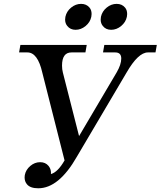

<svg xmlns="http://www.w3.org/2000/svg" viewBox="-20 -967 838 1002"><path d="M179.7 15.6Q137.7 15.6 120.6 -5.4Q108.4 -20 108.4 -41Q108.4 -46.9 109.4 -53.2Q114.7 -81.1 137.9 -100.8Q161.1 -120.6 189.5 -120.6Q217.3 -120.6 233.4 -101.1Q246.1 -85.4 246.1 -64.5L245.6 -58.6Q281.7 -68.4 316.9 -129.9L200.7 -588.4Q176.8 -693.4 123 -693.4H79.6L86.4 -732.4H432.6L425.8 -693.4H353Q303.7 -693.4 303.7 -624.5Q303.7 -605 308.1 -588.4L392.6 -256.8L588.4 -588.4Q612.8 -629.9 612.8 -661.6Q612.8 -693.4 581.5 -693.4H517.6L524.4 -732.4H798.3L791.5 -693.4H752Q701.2 -693.4 640.6 -588.4L381.3 -149.4Q287.1 15.6 179.7 15.6ZM560.1 -811.5Q532.2 -811.5 516.6 -831.5Q505.4 -845.2 505.4 -864.7Q505.4 -872.1 506.8 -879.4Q513.2 -908.2 536.9 -927.5Q560.5 -946.8 588.9 -946.8Q616.7 -946.8 632.8 -927.2Q643.6 -914.6 643.6 -893.6Q643.6 -886.7 642.1 -879.4Q636.2 -851.1 612.3 -831.3Q588.4 -811.5 560.1 -811.5ZM374.5 -811.5Q346.7 -811.5 331.1 -831.5Q319.8 -845.2 319.8 -864.7Q319.8 -872.1 321.3 -879.4Q327.6 -908.2 351.3 -927.5Q375 -946.8 403.3 -946.8Q431.2 -946.8 447.3 -927.2Q458 -914.6 458 -893.6Q458 -886.7 456.5 -879.4Q450.7 -851.1 426.8 -831.3Q402.8 -811.5 374.5 -811.5Z"/></svg>

Font: Munson
Style: Italic
Weight: 400
Italic angle: -12°
Designer: Paul James MIller
Foundry: High-Logic / Made with FontCreator
Version: Version 2.10;May 5, 2019;FontCreator 11.5.0.2430 64-bit